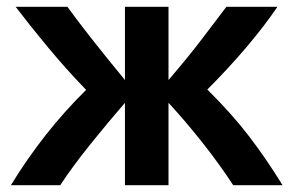

<svg xmlns="http://www.w3.org/2000/svg" viewBox="-20 -544 862 564"><path d="M12 0Q108 -157 233 -280Q174 -341 120.5 -405.5Q67 -470 26 -524H178Q207 -484 247 -433Q287 -382 347 -309V-524H475V-309Q536 -380 575.5 -432.5Q615 -485 645 -524H795Q757 -468 704 -405.5Q651 -343 589 -281Q660 -211 711 -144.5Q762 -78 810 0H665Q626 -60 575.5 -124Q525 -188 475 -242V0H347V-242Q296 -183 244.5 -119Q193 -55 157 0Z"/></svg>

Font: Ubuntu Sans
Style: Bold
Weight: 700
Designer: Dalton Maag Ltd
Foundry: Dalton Maag Ltd
Version: Version 1.006; ttfautohint (v1.8.4.7-5d5b)